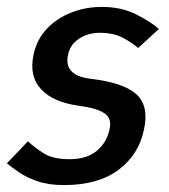

<svg xmlns="http://www.w3.org/2000/svg" viewBox="-29 -528 490 556"><path d="M-9 -55 52 -119Q72 -100 98.5 -83.5Q125 -67 172 -67Q222 -67 251 -91Q280 -115 288 -153Q296 -184 274 -199.5Q252 -215 198 -222Q125 -232 90 -269.5Q55 -307 68 -369Q77 -413 106 -444Q135 -475 177 -491.5Q219 -508 266 -508Q322 -508 365 -486.5Q408 -465 431 -444L371 -389Q354 -404 327 -418.5Q300 -433 260 -433Q226 -433 200 -416Q174 -399 168 -369Q155 -310 232 -300Q328 -289 365.5 -255.5Q403 -222 388 -153Q373 -80 314 -36Q255 8 156 8Q112 8 80 -3Q48 -14 26 -29Q4 -44 -9 -55Z"/></svg>

Font: Epunda Sans Medium
Style: Italic
Weight: 500
Italic angle: -12.0243°
Designer: Simon Atzbach
Foundry: typofactur
Version: Version 2.204; ttfautohint (v1.8.4.7-5d5b)